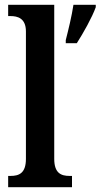

<svg xmlns="http://www.w3.org/2000/svg" viewBox="-20 -780 419 800"><path d="M14 0H280V-47H270C235 -47 206 -58 206 -118V-760H14V-713H24C52 -713 88 -705 88 -649V-118C88 -58 59 -47 24 -47H14ZM254 -613V-600H300C327 -642 364 -708 379 -750V-760H286C279 -713 265 -656 254 -613Z"/></svg>

Font: Noto Serif Tamil Condensed SemiBold
Style: Regular
Weight: 600
Width: 3
Designer: Indian Type Foundry, Tom Grace, and the Monotype Design Team
Foundry: Monotype Imaging Inc.
Version: Version 2.004